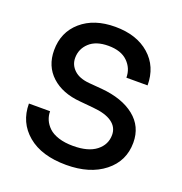

<svg xmlns="http://www.w3.org/2000/svg" viewBox="-137 -870 955 1007"><g transform="rotate(20 341.0 -366.5)"><path d="M340.8 18.1Q203.1 18.1 125.5 -47.1Q47.9 -112.3 47.9 -217.8H166Q166 -192.9 175.5 -170.7Q185.1 -148.4 204.8 -129.4Q224.6 -110.4 259.5 -99.1Q294.4 -87.9 340.8 -87.9Q425.3 -87.9 469.7 -122.8Q514.2 -157.7 514.2 -211.9Q514.2 -254.9 477.8 -281Q441.4 -307.1 370.1 -313L296.9 -319.8Q195.3 -328.1 135.7 -382.8Q76.2 -437.5 76.2 -525.9Q76.2 -627 147.7 -689Q219.2 -751 336.9 -751Q456.5 -751 528.3 -688Q600.1 -625 600.1 -520H481.9Q481.9 -572.3 444.8 -608.6Q407.7 -645 336.9 -645Q268.1 -645 231 -610.6Q193.8 -576.2 193.8 -525.9Q193.8 -486.8 223.1 -459.2Q252.4 -431.6 308.1 -426.8L379.9 -420.9Q497.1 -410.6 564.9 -356.4Q632.8 -302.2 632.8 -211.9Q632.8 -108.9 552.5 -45.4Q472.2 18.1 340.8 18.1Z"/></g></svg>

Font: Sora Medium
Style: Regular
Weight: 500
Designer: Jonathan Barnbrook, Julián Moncada
Foundry: Barnbrook Fonts
Version: Version 2.000